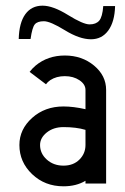

<svg xmlns="http://www.w3.org/2000/svg" viewBox="-20 -651 445 681"><path d="M205.1 -63.5Q240.2 -63.5 261.7 -85Q283.2 -106.4 283.2 -136.7V-190.4Q250.5 -200.2 205.1 -200.2Q169.9 -200.2 146 -181.2Q122.1 -162.1 122.1 -136.7Q122.1 -106.4 146 -85Q169.9 -63.5 205.1 -63.5ZM205.1 9.8Q139.2 9.8 94 -33.2Q48.8 -76.2 48.8 -136.7Q48.8 -192.4 94 -232.9Q139.2 -273.4 205.1 -273.4Q240.2 -273.4 283.2 -263.7V-332Q283.2 -352.1 261.7 -366.5Q240.2 -380.9 210 -380.9Q179.7 -380.9 158.2 -366.7Q148.4 -359.9 143.1 -352.1L85 -396Q93.8 -407.7 106.4 -418.5Q149.4 -454.1 210 -454.1Q270.5 -454.1 313.5 -418.5Q356.4 -382.8 356.4 -332V0H283.2V-9.8Q250.5 9.8 205.1 9.8ZM302.7 -511.7Q262.2 -511.7 210.2 -543.7Q158.2 -575.7 135.7 -575.7Q112.8 -575.7 103.5 -564.7Q94.2 -553.7 88.4 -512.7H46.4Q47.9 -570.3 69.8 -600.6Q91.8 -630.9 130.9 -630.9Q168 -630.9 221.4 -597.7Q274.9 -564.5 297.9 -564.5Q320.3 -564.5 331.8 -577.6Q343.3 -590.8 346.2 -629.4H388.2Q386.7 -573.7 364 -542.7Q341.3 -511.7 302.7 -511.7Z"/></svg>

Font: Catrinity
Style: Regular
Weight: 400
Designer: Alexander Lange
Foundry: High-Logic / Made with FontCreator
Version: Version 2.090;May 20, 2024;FontCreator 15.0.0.2974 64-bit